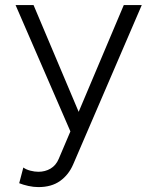

<svg xmlns="http://www.w3.org/2000/svg" viewBox="-20 -743 632 771"><path d="M273.9 -83Q255.9 -41 221.4 -16.4Q187 8.3 134.3 8.3Q114.7 8.3 93.8 3.7Q72.8 -1 57.1 -7.3L73.7 -70.3Q85 -62 102.1 -57.6Q119.1 -53.2 134.3 -53.2Q161.1 -53.2 182.9 -65.9Q204.6 -78.6 215.8 -105L262.7 -215.3L42.5 -722.7H114.7L295.9 -293.9L477.1 -722.7H549.3Z"/></svg>

Font: Giphurs Light
Style: Regular
Weight: 300
Version: Version 0.920; ttfautohint (v1.8.4.7-5d5b)